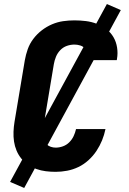

<svg xmlns="http://www.w3.org/2000/svg" viewBox="-20 -844 640 952"><path d="M256 8Q231 8 207 5Q183 2 160.5 -6Q138 -14 119 -27Q100 -40 85.5 -58Q71 -76 62 -97.5Q53 -119 49.5 -142.5Q46 -166 47 -191Q48 -216 52 -240L103 -545Q108 -573 117.5 -600Q127 -627 145 -651Q163 -675 187 -693.5Q211 -712 238 -723.5Q265 -735 293 -739Q321 -743 349 -743Q378 -743 406 -739.5Q434 -736 460 -726Q486 -716 507.5 -699.5Q529 -683 542.5 -660Q556 -637 560.5 -608.5Q565 -580 560 -552Q560 -550 559.5 -548.5Q559 -547 559 -546H413Q414 -546 414 -546.5Q414 -547 414 -548Q416 -563 413.5 -578Q411 -593 401.5 -603.5Q392 -614 378 -618.5Q364 -623 349 -623Q330 -623 311.5 -616.5Q293 -610 279 -595.5Q265 -581 257.5 -562.5Q250 -544 247 -526L196 -221Q194 -208 193 -195.5Q192 -183 194 -171Q196 -159 200 -147.5Q204 -136 212 -128Q220 -120 232 -116Q244 -112 256 -112Q274 -112 292 -118.5Q310 -125 323.5 -138.5Q337 -152 345 -169Q353 -186 357 -204H503Q497 -175 486 -148Q475 -121 458.5 -96Q442 -71 419 -50Q396 -29 369 -16Q342 -3 313 2.5Q284 8 256 8ZM100 88 30 58 510 -824 579 -794Z"/></svg>

Font: Iosevka Curly HvExObl
Style: Regular
Weight: 900
Width: 7
Italic angle: -9°
Monospace: yes
Designer: Belleve Invis
Foundry: Belleve Invis
Version: Version 11.1.0; ttfautohint (v1.8.3)